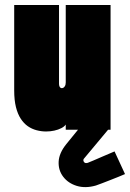

<svg xmlns="http://www.w3.org/2000/svg" viewBox="-20 -521 522 771"><path d="M414 -9H294V-1L246 58Q217 94 215.5 128.5Q214 163 234 189Q254 215 288.5 225.5Q323 236 365 224Q374 221 389.5 215Q405 209 423 202Q441 195 457 188.5Q473 182 482 178L440 87Q440 87 426 93Q412 99 392 107.5Q372 116 355 123.5Q338 131 332 133Q325 135 320.5 132.5Q316 130 315 124.5Q314 119 318 115L414 0ZM244 -21V0H424V-501H244V-190Q244 -185 243 -181Q242 -177 239.5 -173.5Q237 -170 234 -168.5Q231 -167 228 -167Q225 -167 222.5 -169Q220 -171 218.5 -175Q217 -179 217 -185V-501H37V-158Q37 -119 44 -91Q51 -63 63.5 -44Q76 -25 92 -14Q108 -3 127 2Q146 7 165 7Q182 7 198 3.5Q214 0 226.5 -6.5Q239 -13 244 -21Z"/></svg>

Font: Advent Pro Black
Style: Regular
Weight: 900
Version: Version 3.000